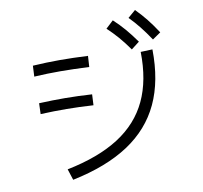

<svg xmlns="http://www.w3.org/2000/svg" viewBox="-139 -979 1217 1153"><g transform="rotate(-20 469.0 -402.5)"><path d="M782.2 -570.3 853.5 -560.5Q823.2 -371.1 735.8 -246.6Q648.4 -122.1 500.2 -57.9Q352.1 6.3 138.7 12.7L128.9 -57.6Q326.7 -62.5 462.2 -119.1Q597.7 -175.8 676.5 -287.4Q755.4 -398.9 782.2 -570.3ZM89.8 -424.8 103.5 -489.3Q186.5 -478.5 261.2 -464.8Q335.9 -451.2 420.9 -430.7L406.2 -366.2Q320.8 -386.7 246.3 -400.4Q171.9 -414.1 89.8 -424.8ZM130.9 -649.4 145.5 -713.9Q229 -704.6 307.6 -690.7Q386.2 -676.8 476.6 -656.2L460.9 -590.8Q365.7 -612.3 288.6 -626.2Q211.4 -640.1 130.9 -649.4ZM636.7 -771.5 689.5 -805.7Q719.7 -766.1 744.4 -724.4Q769 -682.6 793 -631.8L737.3 -602.5Q712.9 -654.3 689 -694.1Q665 -733.9 636.7 -771.5ZM783.2 -787.1 835.9 -818.4Q864.3 -777.8 887.2 -735.6Q910.2 -693.4 932.6 -640.6L877 -615.2Q854 -667.5 831.8 -708.3Q809.6 -749 783.2 -787.1Z"/></g></svg>

Font: Pretendard JP
Style: Regular
Weight: 400
Designer: Base glyphs from Inter by Rasmus Andersson; Hangeul glyphs from Noto Sans CJK(Source Han Sans) by Jang Soo-young and Kan
Foundry: Kil Hyung-jin
Version: Version 1.309